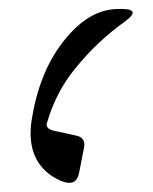

<svg xmlns="http://www.w3.org/2000/svg" viewBox="-20 -597 339 425"><path d="M155 -214 166 -270C169 -285 163 -294 148 -297L102 -307C87 -310 81 -316 84 -325C97 -370 118 -411 147 -446C180 -487 217 -521 256 -549C285 -570 278 -579 237 -577C194 -575 156 -551 120 -505C84 -459 61 -401 50 -331C41 -270 59 -228 102 -203C133 -186 150 -189 155 -214Z"/></svg>

Font: XITS Math
Style: Regular
Weight: 400
Designer: MicroPress Inc., with final additions and corrections provided by Coen Hoffman, Elsevier (retired)
Version: Version 1.302